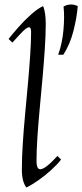

<svg xmlns="http://www.w3.org/2000/svg" viewBox="-20 -817 365 852"><path d="M97 15Q77 -11 77 -64Q77 -115 81 -178.5Q85 -242 91.5 -310.5Q98 -379 104 -446Q110 -513 114 -572.5Q118 -632 118 -676Q118 -696 109 -696Q99 -696 80 -676.5Q61 -657 35 -628L18 -644Q36 -667 62 -696.5Q88 -726 117 -752Q146 -778 171 -790Q177 -777 180 -756.5Q183 -736 183 -711Q183 -664 179 -603Q175 -542 169 -474Q163 -406 156.5 -338Q150 -270 146 -208.5Q142 -147 142 -99Q142 -88 145.5 -77Q149 -66 159 -66Q181 -66 235 -125L251 -109Q234 -87 207 -62.5Q180 -38 151 -17.5Q122 3 97 15ZM262 -788Q293 -805 325 -790Q321 -739 306 -680Q291 -621 261 -574H238Q256 -623 261.5 -683Q267 -743 262 -788Z"/></svg>

Font: Bona Nova
Style: Italic
Weight: 400
Italic angle: -4°
Designer: Mateusz Machalski
Foundry: Capitalics
Version: Version 4.001; ttfautohint (v1.8.3)